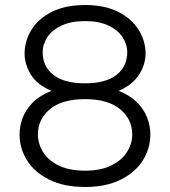

<svg xmlns="http://www.w3.org/2000/svg" viewBox="-20 -732 677 765"><path d="M319 13Q234 13 175.5 -16.5Q117 -46 87.5 -93.5Q58 -141 58 -196Q58 -230 70.5 -263Q83 -296 111 -324Q139 -352 185 -370Q128 -394 103 -434.5Q78 -475 78 -519Q78 -569 105.5 -613.5Q133 -658 187 -685Q241 -712 319 -712Q397 -712 450.5 -685Q504 -658 532 -613.5Q560 -569 560 -519Q560 -475 534 -434.5Q508 -394 453 -370Q498 -352 526 -324Q554 -296 566.5 -263Q579 -230 579 -196Q579 -141 549.5 -93.5Q520 -46 461.5 -16.5Q403 13 319 13ZM319 -52Q381 -52 423 -72.5Q465 -93 486 -126.5Q507 -160 507 -196Q507 -257 458.5 -297Q410 -337 319 -337Q227 -337 179 -297Q131 -257 131 -196Q131 -160 151.5 -126.5Q172 -93 214 -72.5Q256 -52 319 -52ZM319 -400Q401 -400 444 -433.5Q487 -467 487 -524Q487 -556 468 -584.5Q449 -613 411.5 -630.5Q374 -648 319 -648Q264 -648 226 -630.5Q188 -613 169 -584.5Q150 -556 150 -524Q150 -467 193 -433.5Q236 -400 319 -400Z"/></svg>

Font: MuseoModerno SemiBold Light
Style: Regular
Weight: 300
Version: Version 1.001